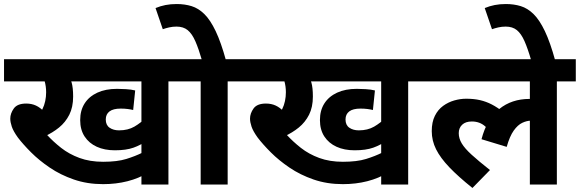

<svg xmlns="http://www.w3.org/2000/svg" viewBox="-20 -916 2878 953"><path d="M305 -512 317 -551Q328 -532 335.5 -506.5Q343 -481 343 -437Q343 -384 324 -346.5Q305 -309 273 -283Q241 -257 201 -239L212 -248Q244 -213 283.5 -182Q323 -151 374.5 -132Q426 -113 492 -113Q562 -113 607 -127Q652 -141 686 -158L715 -59Q670 -31 613 -16.5Q556 -2 492 -2Q413 -2 346.5 -25Q280 -48 227 -84Q174 -120 134.5 -159.5Q95 -199 69 -233Q46 -265 38.5 -287.5Q31 -310 31 -327Q31 -353 48.5 -377.5Q66 -402 110 -402Q137 -402 158.5 -392Q180 -382 198.5 -362Q217 -342 234 -311L164 -338Q181 -355 190.5 -374Q200 -393 204.5 -414.5Q209 -436 209 -458Q209 -487 201.5 -513.5Q194 -540 184 -553L258 -512H0V-622H483V-512ZM816 -512V0H682V-512H451V-622H910V-512ZM707 -217Q679 -196 642.5 -183Q606 -170 550 -170Q499 -170 460.5 -187.5Q422 -205 400 -238.5Q378 -272 378 -320Q378 -368 400 -402.5Q422 -437 463 -456Q504 -475 561 -475Q578 -475 605 -473.5Q632 -472 651 -467L641 -370Q629 -373 613.5 -375Q598 -377 579 -377Q542 -377 523.5 -363Q505 -349 505 -323Q505 -295 524 -282Q543 -269 571 -269Q615 -269 647 -287.5Q679 -306 708 -335Z M1110 -512V0H976V-512H896V-622H1205V-512ZM983 -615Q966 -674 949.5 -711.5Q933 -749 911.5 -766.5Q890 -784 856 -784Q837 -784 819.5 -780Q802 -776 788 -771L752 -876Q776 -886 801.5 -891Q827 -896 857 -896Q897 -896 931 -885.5Q965 -875 994.5 -846Q1024 -817 1050.5 -761.5Q1077 -706 1102 -615Z M1495 -512 1507 -551Q1518 -532 1525.5 -506.5Q1533 -481 1533 -437Q1533 -384 1514 -346.5Q1495 -309 1463 -283Q1431 -257 1391 -239L1402 -248Q1434 -213 1473.5 -182Q1513 -151 1564.5 -132Q1616 -113 1682 -113Q1752 -113 1797 -127Q1842 -141 1876 -158L1905 -59Q1860 -31 1803 -16.5Q1746 -2 1682 -2Q1603 -2 1536.5 -25Q1470 -48 1417 -84Q1364 -120 1324.5 -159.5Q1285 -199 1259 -233Q1236 -265 1228.5 -287.5Q1221 -310 1221 -327Q1221 -353 1238.5 -377.5Q1256 -402 1300 -402Q1327 -402 1348.5 -392Q1370 -382 1388.5 -362Q1407 -342 1424 -311L1354 -338Q1371 -355 1380.5 -374Q1390 -393 1394.5 -414.5Q1399 -436 1399 -458Q1399 -487 1391.5 -513.5Q1384 -540 1374 -553L1448 -512H1190V-622H1673V-512ZM2006 -512V0H1872V-512H1641V-622H2100V-512ZM1897 -217Q1869 -196 1832.5 -183Q1796 -170 1740 -170Q1689 -170 1650.5 -187.5Q1612 -205 1590 -238.5Q1568 -272 1568 -320Q1568 -368 1590 -402.5Q1612 -437 1653 -456Q1694 -475 1751 -475Q1768 -475 1795 -473.5Q1822 -472 1841 -467L1831 -370Q1819 -373 1803.5 -375Q1788 -377 1769 -377Q1732 -377 1713.5 -363Q1695 -349 1695 -323Q1695 -295 1714 -282Q1733 -269 1761 -269Q1805 -269 1837 -287.5Q1869 -306 1898 -335Z M2086 -512V-622H2838V-512H2744V0H2610V-338L2666 -304Q2651 -312 2638.5 -314.5Q2626 -317 2615 -317Q2595 -317 2572.5 -306.5Q2550 -296 2530 -268Q2510 -240 2495 -187L2370 -225Q2396 -325 2458 -375Q2520 -425 2608 -425Q2628 -425 2645.5 -422Q2663 -419 2675 -415L2679 -392L2610 -412V-512ZM2443 -236Q2415 -265 2388 -289Q2361 -313 2322 -313Q2291 -313 2274 -297Q2257 -281 2257 -255Q2257 -229 2272 -204Q2287 -179 2321 -148Q2355 -117 2412 -72L2325 17Q2255 -39 2210.5 -85.5Q2166 -132 2144.5 -175Q2123 -218 2123 -265Q2123 -310 2138.5 -341Q2154 -372 2179.5 -390.5Q2205 -409 2235 -417.5Q2265 -426 2294 -426Q2332 -426 2362.5 -419Q2393 -412 2421 -397.5Q2449 -383 2478 -360Z M2617 -615Q2600 -674 2583.5 -711.5Q2567 -749 2545.5 -766.5Q2524 -784 2490 -784Q2471 -784 2453.5 -780Q2436 -776 2422 -771L2386 -876Q2410 -886 2435.5 -891Q2461 -896 2491 -896Q2531 -896 2565 -885.5Q2599 -875 2628.5 -846Q2658 -817 2684.5 -761.5Q2711 -706 2736 -615Z"/></svg>

Font: Noto Sans Devanagari
Style: Bold
Weight: 700
Version: Version 2.003